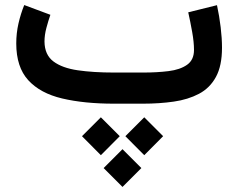

<svg xmlns="http://www.w3.org/2000/svg" viewBox="-20 -405 930 750"><path d="M543.5 53.2 617.2 127 543.5 201.2 469.7 127ZM374 53.2 447.8 127 374 201.2 300.3 127ZM458.5 177.7 532.2 251.5 458.5 325.2 384.8 251.5ZM538.6 0H425.3Q309.1 0 223.1 -20.3Q137.2 -40.5 90.3 -91.8Q43.5 -143.1 43.5 -235.4Q43.5 -275.4 52.2 -313.5Q61 -351.6 74.7 -385.3L176.8 -347.2Q168.9 -324.7 161.4 -296.6Q153.8 -268.6 153.8 -242.7Q154.3 -190.9 188.7 -165Q223.1 -139.2 284.2 -130.4Q345.2 -121.6 425.3 -121.6H539.6Q593.3 -121.6 638.4 -127.2Q683.6 -132.8 710.7 -151.9Q737.8 -170.9 737.8 -210Q737.8 -240.2 730.7 -280Q723.6 -319.8 715.3 -356.9L827.6 -384.8Q836.9 -341.8 842 -298.6Q847.2 -255.4 847.2 -218.8Q847.2 -147.9 823.5 -104.5Q799.8 -61 757.3 -38.6Q714.8 -16.1 658.9 -8.1Q603 0 538.6 0Z"/></svg>

Font: Vazirmatn FD NL SemiBold
Style: Regular
Weight: 600
Designer: Saber Rastikerdar
Foundry: Saber Rastikerdar
Version: Version 33.003